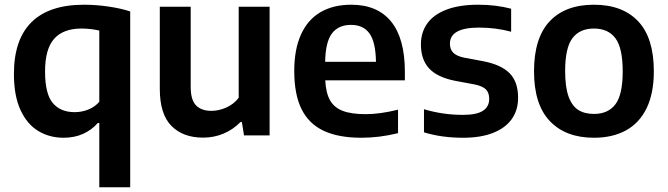

<svg xmlns="http://www.w3.org/2000/svg" viewBox="-20 -574 2831 814"><path d="M401 -52.5H394.5Q369 -23 332.2 -6.5Q295.5 10 249.5 10Q190 10 142.5 -18.5Q95 -47 67 -107.5Q39 -168 39 -260.5Q39 -406.5 113.8 -480.2Q188.5 -554 336.5 -554Q386 -554 438.2 -546.5Q490.5 -539 532 -525.5V220H401ZM401 -142.5V-444.5Q363 -453 325.5 -453Q248.5 -453 209.8 -409.8Q171 -366.5 171 -271Q171 -176 203.8 -137.2Q236.5 -98.5 296.5 -98.5Q326.5 -98.5 354.2 -109.5Q382 -120.5 401 -142.5Z M657.5 -197V-545.5H788.5V-205Q788.5 -150.5 811.2 -127.2Q834 -104 876 -104Q907.5 -104 939.2 -118Q971 -132 992 -159.5V-545.5H1123V0H1014.5L1005.5 -56.5H999.5Q967.5 -24 927 -7.2Q886.5 9.5 841 9.5Q756 9.5 706.8 -40.2Q657.5 -90 657.5 -197Z M1696.5 -233.5H1359Q1361.5 -180.5 1379 -149.2Q1396.5 -118 1433 -104Q1469.5 -90 1530.5 -90Q1590.5 -90 1667.5 -109V-9.5Q1589 10 1512.5 10Q1415 10 1352.2 -19.5Q1289.5 -49 1258.5 -111.2Q1227.5 -173.5 1227.5 -273Q1227.5 -364.5 1256 -427.5Q1284.5 -490.5 1338.5 -522.2Q1392.5 -554 1469 -554Q1580.5 -554 1638.5 -482.2Q1696.5 -410.5 1696.5 -269ZM1358.5 -312H1574Q1572.5 -396.5 1546.2 -432.5Q1520 -468.5 1468 -468.5Q1415 -468.5 1387.5 -432.5Q1360 -396.5 1358.5 -312Z M1777.5 -13V-111Q1857 -87 1942.5 -87Q2000.5 -87 2027.2 -104.2Q2054 -121.5 2054 -154.5Q2054 -181 2040 -195Q2026 -209 1992 -216L1909 -231.5Q1833.5 -246.5 1799 -284.2Q1764.5 -322 1764.5 -385.5Q1764.5 -436.5 1791.2 -474.2Q1818 -512 1872.5 -533Q1927 -554 2007.5 -554Q2083 -554 2147 -537V-439.5Q2082.5 -457 2011 -457Q1887.5 -457 1887.5 -389Q1887.5 -365 1901.2 -350.8Q1915 -336.5 1948 -329.5L2031 -314Q2106 -299 2141.2 -262.8Q2176.5 -226.5 2176.5 -159.5Q2176.5 -107 2149.5 -69Q2122.5 -31 2070.2 -10.5Q2018 10 1944 10Q1851 10 1777.5 -13Z M2244 -271.5Q2244 -413 2310.2 -483.5Q2376.5 -554 2498 -554Q2619.5 -554 2685.8 -483.5Q2752 -413 2752 -272Q2752 -178 2721.2 -115Q2690.5 -52 2633.5 -21Q2576.5 10 2498 10Q2378.5 10 2311.2 -60.5Q2244 -131 2244 -271.5ZM2620 -271Q2620 -370.5 2589.2 -411.8Q2558.5 -453 2498 -453Q2437.5 -453 2406.8 -412Q2376 -371 2376 -273Q2376 -205.5 2390.2 -165.5Q2404.5 -125.5 2431.2 -108.2Q2458 -91 2498 -91Q2558.5 -91 2589.2 -132Q2620 -173 2620 -271Z"/></svg>

Font: Encode Sans SemiBold
Style: Regular
Weight: 600
Designer: Multiple Designers
Foundry: Impallari Type
Version: Version 2.000